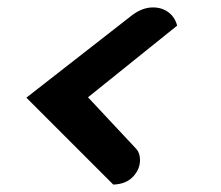

<svg xmlns="http://www.w3.org/2000/svg" viewBox="-20 -503 594 517"><path d="M357 -72Q357 -47 338 -27Q319 -7 285 -6L51 -240L333 -460Q362 -483 392 -483Q416 -483 433.5 -470Q451 -457 457 -434L217 -241L347 -102Q357 -91 357 -72Z"/></svg>

Font: Sansita
Style: Italic
Weight: 400
Italic angle: -11°
Designer: Pablo Cosgaya
Foundry: Omnibus-Type
Version: Version 1.006